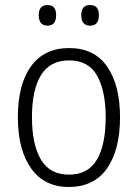

<svg xmlns="http://www.w3.org/2000/svg" viewBox="-20 -733 547 763"><path d="M457 -267Q457 -394 406 -468Q355 -542 255 -542Q156 -542 103.5 -470Q51 -398 51 -267Q51 -138 103.5 -64Q156 10 253 10Q354 10 405.5 -64Q457 -138 457 -267ZM107 -267Q107 -376 143 -434.5Q179 -493 255 -493Q332 -493 366 -432Q400 -371 400 -267Q400 -158 365 -98.5Q330 -39 254 -39Q178 -39 142.5 -99Q107 -159 107 -267ZM303 -673Q303 -631 338 -631Q373 -631 373 -673Q373 -713 338 -713Q303 -713 303 -673ZM134 -673Q134 -631 169 -631Q203 -631 203 -673Q203 -713 169 -713Q134 -713 134 -673Z"/></svg>

Font: Noto Sans UI SemiCondensed Light
Style: Regular
Weight: 300
Width: 4
Designer: Monotype Design Team
Foundry: Monotype Imaging Inc.
Version: Version 1.901